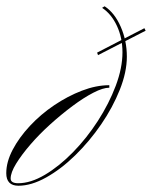

<svg xmlns="http://www.w3.org/2000/svg" viewBox="-85 -584 485 613"><path d="M241 -559 249 -564Q281 -543 300.5 -498.5Q320 -454 320 -403Q320 -354 297.5 -297.5Q275 -241 238 -187Q201 -133 155.5 -88.5Q110 -44 62.5 -17.5Q15 9 -26 9Q-65 9 -65 -31Q-65 -67 -44.5 -106Q-24 -145 10.5 -182Q45 -219 88 -248Q131 -277 176.5 -294.5Q222 -312 264 -312V-304Q244 -304 213 -288Q182 -272 146.5 -245.5Q111 -219 76 -187.5Q41 -156 12.5 -123Q-16 -90 -33.5 -61.5Q-51 -33 -51 -14Q-51 1 -27 1Q13 1 58.5 -26Q104 -53 148 -98Q192 -143 227.5 -198Q263 -253 284.5 -310Q306 -367 306 -417Q306 -463 288.5 -501Q271 -539 241 -559ZM228 -408 225 -416 376 -494 380 -486Z"/></svg>

Font: Ballet
Style: Regular
Weight: 400
Designer: Maximiliano R. Sproviero
Foundry: Omnibus-Type
Version: Version 1.100